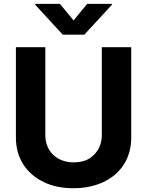

<svg xmlns="http://www.w3.org/2000/svg" viewBox="-20 -974 769 1004"><path d="M217 -727.3V-268.1Q217 -235.4 228 -209Q239 -182.5 258.7 -163.9Q278.4 -145.2 305.6 -135.1Q332.7 -125 364.7 -125Q399.1 -125 425.4 -134.6Q451.7 -144.2 472.3 -165.5Q512.4 -206.7 512.4 -268.1V-727.3H666.2V-255Q666.2 -212 655.4 -175.6Q644.5 -139.2 624.8 -109.7Q605.1 -80.3 577.6 -57.7Q550.1 -35.2 516.5 -20.1Q483 -5 444.4 2.7Q405.9 10.3 364.7 10.3Q272.7 10.3 206.3 -23.1Q172.2 -39.8 145.8 -63.2Q119.3 -86.6 100.9 -115.9Q82.4 -145.2 72.8 -180.2Q63.2 -215.2 63.2 -255V-727.3ZM164.4 -948.9V-953.8H293.3L364.7 -867.2L436.1 -953.8H565V-948.9L420.8 -792.6H308.2Z"/></svg>

Font: Inter P
Style: Bold
Weight: 700
Designer: Rasmus Andersson
Foundry: rsms
Version: Version 3.018;git-588b23468